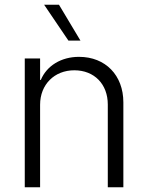

<svg xmlns="http://www.w3.org/2000/svg" viewBox="-20 -794 627 814"><path d="M150 -350C150 -436 211 -496 295 -496C380 -496 437 -437 437 -351V0H503V-360C503 -475 427 -553 315 -553C239 -553 178 -515 153 -455H150V-546H85V0H150ZM167 -774 270 -622H321L230 -774Z"/></svg>

Font: Wafeq Light
Style: Regular
Weight: 300
Designer: Rasmus Andersson & Azza Alameddine
Foundry: Google & TypeTogether
Version: Version 3.000;January 28, 2025;FontCreator 15.0.0.3014 64-bi